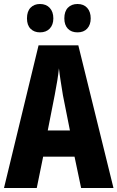

<svg xmlns="http://www.w3.org/2000/svg" viewBox="-20 -941 588 961"><path d="M386 0 353 -157H196L164 0H0L173 -714H372L548 0ZM295 -464Q289 -501 283.5 -536Q278 -571 275 -599Q269 -542 254 -466L219 -288H330ZM115 -849Q115 -884 133 -902.5Q151 -921 180 -921Q211 -921 229 -901.5Q247 -882 247 -849Q247 -817 229 -798Q211 -779 180 -779Q151 -779 133 -797Q115 -815 115 -849ZM302 -849Q302 -884 320 -902.5Q338 -921 368 -921Q399 -921 416.5 -901.5Q434 -882 434 -849Q434 -817 416.5 -798Q399 -779 368 -779Q337 -779 319.5 -797.5Q302 -816 302 -849Z"/></svg>

Font: Noto Sans ExtraCondensed ExtraBold
Style: Regular
Weight: 800
Width: 2
Designer: Monotype Design Team
Foundry: Monotype Imaging Inc.
Version: Version 2.013; ttfautohint (v1.8.4.7-5d5b)